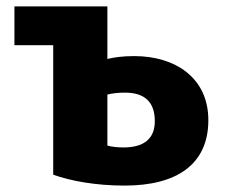

<svg xmlns="http://www.w3.org/2000/svg" viewBox="-20 -558 706 599"><path d="M25 -538H315V-374C335 -379 362 -383 399 -383C526 -383 630 -316 630 -183C630 -45 531 21 369 21C277 21 199 6 146 -13V-417H25ZM463 -180C463 -239 432 -269 370 -269C350 -269 330 -267 315 -263V-104C327 -100 347 -98 365 -98C425 -98 463 -122 463 -180Z"/></svg>

Font: Repo ExtraBold
Style: Bold
Weight: 700
Designer: Stefan Peev
Foundry: Context Ltd
Version: Version 1.502